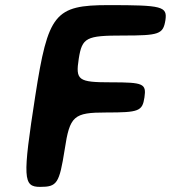

<svg xmlns="http://www.w3.org/2000/svg" viewBox="-20 -731 668 751"><path d="M545 -350C553 -404 541 -409 414 -409C286 -409 275 -417 288 -501C301 -584 317 -592 460 -592C603 -592 618 -597 627 -652C635 -706 615 -711 405 -711C194 -711 168 -678 118 -356C68 -33 70 0 137 0C203 0 212 -13 233 -146C253 -278 268 -291 396 -291C523 -291 537 -296 545 -350Z"/></svg>

Font: Asimov Print
Style: AIt
Weight: 500
Designer: Google
Version: Version 2.000980: 2014